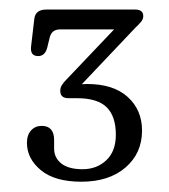

<svg xmlns="http://www.w3.org/2000/svg" viewBox="-20 -720 346 392"><path d="M270 -453.5Q270 -407 236.2 -378Q202.5 -349 146 -349Q92 -349 63.5 -372.5Q35 -396 35 -428.5Q35 -444.5 43.5 -453.8Q52 -463 65 -463Q90.5 -463 90.5 -434V-416.5Q90.5 -398 105.2 -386.2Q120 -374.5 148.5 -374.5Q177.5 -374.5 197 -392.8Q216.5 -411 216.5 -445Q216.5 -482.5 197.8 -501Q179 -519.5 137.5 -519.5H120Q103 -519.5 103 -534.5Q103 -541 106.5 -546.5Q110 -552 116 -558L213 -660H103Q85.5 -660 81.5 -643.5L76.5 -623Q72 -605.5 58 -605.5Q41 -605.5 43.5 -625.5L50 -681Q52 -700.5 74.5 -700.5H256Q272.5 -700.5 272.5 -687Q272.5 -681 268 -675.5Q263.5 -670 256 -663L147 -548Q153 -548.5 158 -548.5Q211.5 -548.5 240.8 -522Q270 -495.5 270 -453.5Z"/></svg>

Font: Fraunces 72pt S100 Light
Style: Regular
Weight: 300
Version: Version 1.000; ttfautohint (v1.8.3)